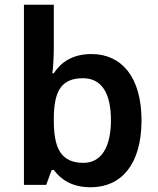

<svg xmlns="http://www.w3.org/2000/svg" viewBox="-20 -780 666 810"><path d="M207 -580V-760H81V0H175L198 -63H207C236 -24 282 10 363 10C491 10 577 -86 577 -272C577 -456 492 -552 366 -552C285 -552 236 -516 207 -471H201C204 -493 207 -537 207 -580ZM330 -450C406 -450 448 -391 448 -273C448 -157 406 -93 332 -93C236 -93 207 -156 207 -272V-283C208 -396 239 -450 330 -450Z"/></svg>

Font: Noto Sans Arabic SemBd
Style: Regular
Weight: 600
Designer: Monotype Design Team, Nadine Chahine, Nizar Qandah and Khaled Hosny
Foundry: Monotype Imaging Inc.
Version: Version 2.012